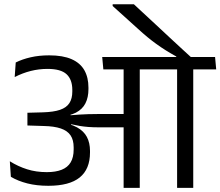

<svg xmlns="http://www.w3.org/2000/svg" viewBox="-20 -908 1065 928"><path d="M524.5 -887.5V-879L646.5 -769Q670.5 -747 692 -729.2Q713.5 -711.5 735.2 -695.8Q757 -680 780.5 -665.2Q804 -650.5 832 -635V-619.5H905.5V-629.5Q889.5 -644 861.5 -669.8Q833.5 -695.5 800.5 -726.2Q767.5 -757 734 -788.2Q700.5 -819.5 672.2 -845.5Q644 -871.5 627 -887.5ZM914 0V-593.5H836V0ZM1025 -572.5 1019.5 -632.5H724L730.5 -572.5ZM766.5 -572.5 761.5 -632.5H474L479.5 -572.5ZM577.5 0H655.5V-595H577.5ZM27.5 -128.5 32.5 -53.5Q67 -33 112.2 -21.5Q157.5 -10 213.5 -10Q315.5 -10 365.2 -50.2Q415 -90.5 415 -171V-179Q415 -217.5 400 -246Q385 -274.5 352.2 -292.5Q319.5 -310.5 266 -318L265 -344.5Q315 -347 346.8 -363.5Q378.5 -380 393 -408.8Q407.5 -437.5 407.5 -477.5V-484.5Q407.5 -533.5 387.8 -568.5Q368 -603.5 326 -622Q284 -640.5 217.5 -640.5Q169 -640.5 128.5 -631.2Q88 -622 56 -606L51 -535.5Q89 -555 128.5 -565Q168 -575 209.5 -575Q274 -575 301.8 -549.2Q329.5 -523.5 329.5 -473.5V-465.5Q329.5 -431.5 315.5 -409.8Q301.5 -388 270.2 -377.2Q239 -366.5 186.5 -365L112.5 -363V-301.5L191 -299Q242 -298 274 -287Q306 -276 321 -253.8Q336 -231.5 336 -196V-185.5Q336 -147.5 321.5 -123.2Q307 -99 278 -87.5Q249 -76 206 -76Q154.5 -76 111 -89.8Q67.5 -103.5 27.5 -128.5ZM260 -351V-311L322 -298.5L324 -307.5Q346 -302.5 365.8 -299.2Q385.5 -296 408.2 -294.2Q431 -292.5 461.5 -292.5H606V-357H460Q429 -357 406.5 -356.2Q384 -355.5 364 -354.2Q344 -353 321 -351L320 -358Z"/></svg>

Font: Anek Devanagari
Style: Regular
Weight: 400
Designer: Kailash Malviya (Devanagari) & Yesha Goshar (Latin)
Foundry: Ek Type
Version: Version 1.003